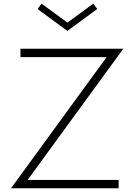

<svg xmlns="http://www.w3.org/2000/svg" viewBox="-20 -1012 722 1032"><path d="M39.1 0 553.2 -705H90V-750H642.7L128.6 -45H617.7V0ZM342.3 -845.9 181.8 -963.6 203.2 -992.3 342.3 -890.5 481.4 -992.3 502.7 -963.6Z"/></svg>

Font: Spartan Light
Style: Regular
Weight: 300
Designer: Matt Bailey, Mirko Velimirovic
Foundry: Matt Bailey
Version: Version 1.005